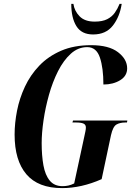

<svg xmlns="http://www.w3.org/2000/svg" viewBox="-20 -956 688 986"><path d="M299 10Q176 10 115.5 -61Q55 -132 55 -265Q55 -324 67.5 -387.5Q80 -451 108 -511Q136 -571 182 -619Q228 -667 294 -695.5Q360 -724 448 -724Q539 -724 586 -688Q633 -652 633 -605Q633 -566 597 -544Q561 -522 511 -522Q511 -607 493 -660.5Q475 -714 428 -714Q381 -714 343.5 -680Q306 -646 278 -590.5Q250 -535 231.5 -469Q213 -403 203.5 -338Q194 -273 194 -221Q194 -157 203 -107Q212 -57 235.5 -28.5Q259 0 301 0Q316 0 330.5 -3Q345 -6 361 -14L413 -255Q416 -270 418.5 -281Q421 -292 421 -301Q421 -316 408.5 -321.5Q396 -327 370 -327H352L355 -337H634L632 -327H624Q596 -327 578 -316.5Q560 -306 550 -262L502 -36Q450 -13 399 -1.5Q348 10 299 10ZM458 -779Q399 -779 372.5 -821.5Q346 -864 346 -936H357Q362 -900 388.5 -872.5Q415 -845 466 -845Q506 -845 530.5 -857.5Q555 -870 569.5 -890.5Q584 -911 594 -936H605Q595 -870 559.5 -824.5Q524 -779 458 -779Z"/></svg>

Font: Noto Serif Display ExtraCondensed
Style: Bold Italic
Weight: 700
Width: 2
Italic angle: -12°
Designer: Monotype Design Team
Foundry: Monotype Imaging Inc.
Version: Version 2.009